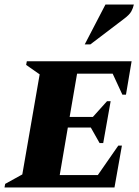

<svg xmlns="http://www.w3.org/2000/svg" viewBox="-50 -832 619 852"><path d="M-30 0 -27 -16 49 -58 126 -502 66 -544 69 -560H534L509 -412H493L450 -505H292L259 -313H362L425 -383H441L408 -197H392L353 -266H251L215 -55H384L475 -186H491L458 0ZM326 -635 418 -812H544Q541 -797 533 -782Q525 -767 501 -749L351 -635Z"/></svg>

Font: Spectral SC ExtraBold
Style: Italic
Weight: 800
Italic angle: -10°
Designer: Jean-Baptiste Levee
Foundry: Production Type
Version: Version 2.001